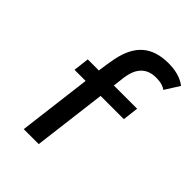

<svg xmlns="http://www.w3.org/2000/svg" viewBox="-212 -855 952 952"><g transform="rotate(45 263.5 -379.5)"><path d="M527 -713C510 -726 474 -749 405 -749C287 -749 224 -691 200 -575C195 -548 190 -520 186 -489L185 -479H107L97 -396H175L127 -10H232L280 -396H443L453 -479H290L298 -545C307 -607 338 -655 410 -655C447 -655 465 -647 479 -637Z"/></g></svg>

Font: Bluebird
Style: LiExtObl
Weight: 300
Designer: Jasper
Foundry: Cannot Into Space Fonts
Version: Version 0.98